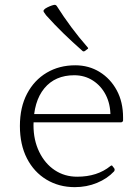

<svg xmlns="http://www.w3.org/2000/svg" viewBox="-20 -764 577 791"><path d="M288 7Q223 7 171.5 -24Q120 -55 91 -111.5Q62 -168 62 -245Q62 -322 91.5 -378Q121 -434 172.5 -464.5Q224 -495 290 -495Q346 -495 390.5 -467.5Q435 -440 461 -392Q487 -344 487 -280Q487 -277 487 -273.5Q487 -270 487 -267Q485 -260 478 -260H104V-294H452L434 -274Q434 -277 434.5 -280.5Q435 -284 435 -287Q435 -335 416 -372.5Q397 -410 363 -432Q329 -454 286 -454Q207 -454 162.5 -400Q118 -346 118 -248Q118 -187 141.5 -138.5Q165 -90 205.5 -63Q246 -36 298 -36Q381 -36 435 -80Q441 -85 444 -79L451 -70Q454 -64 450 -58Q422 -28 379.5 -10.5Q337 7 288 7ZM330 -554Q323 -550 319 -555Q278 -591 241 -627Q204 -663 170 -701Q163 -710 160.5 -714.5Q158 -719 160 -722Q162 -725 167 -729Q175 -734 184.5 -738Q194 -742 203 -744Q210 -745 214 -739Q242 -695 273.5 -652.5Q305 -610 341 -569Q346 -564 339 -561Z"/></svg>

Font: Hahmlet ExtraLight
Style: Regular
Weight: 250
Designer: Minjoo Ham & Mark Frömberg
Foundry: hypertype
Version: Version 1.002